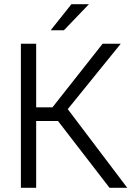

<svg xmlns="http://www.w3.org/2000/svg" viewBox="-20 -900 638 920"><path d="M80.1 -690.4H153.3V-385.7H231.4L471.7 -690.4H558.6L304.7 -377L589.8 0H504.9L257.8 -320.3H153.3V0H80.1ZM322.3 -879.9H406.2L286.1 -754.9H222.7Z"/></svg>

Font: DINish
Style: Regular
Weight: 400
Designer: Bert Driehuis
Foundry: Playbeing
Version: Version 3.008; git-95204e4c-release